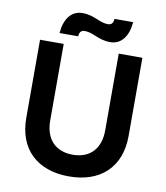

<svg xmlns="http://www.w3.org/2000/svg" viewBox="-96 -964 910 1055"><g transform="rotate(10 359.5 -436.5)"><path d="M362 -866C337 -876 313 -885 279 -885C216 -885 179 -833 173 -755H277C278 -773 284 -790 308 -790C331 -790 351 -782 372 -773C397 -763 421 -754 455 -754C518 -754 555 -806 561 -884H457C456 -866 450 -849 426 -849C403 -849 383 -857 362 -866ZM360 12C532 12 645 -86 645 -264V-700H513V-272C513 -170 457 -109 360 -109C263 -109 206 -170 206 -272V-700H74V-264C74 -90 183 12 360 12Z"/></g></svg>

Font: Fixel Display SemiBold
Style: Regular
Weight: 600
Designer: AlfaBravo + MacPaw
Foundry: Kyrylo Tkachov, Marchela Mozhyna, Serhii Makarenko, Maria Weinstein, Zakhar Kryvoshyya
Version: Version 1.211